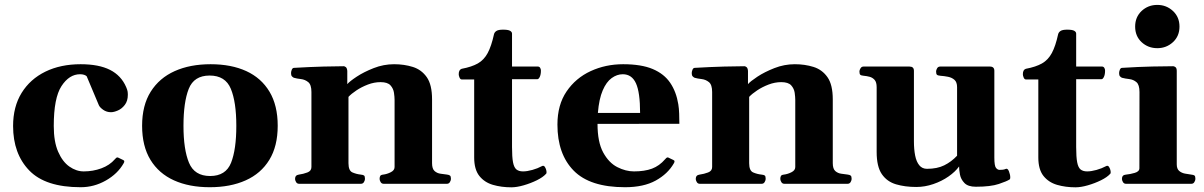

<svg xmlns="http://www.w3.org/2000/svg" viewBox="-20 -761 4984 795"><path d="M314 14.2Q168 14.2 101.1 -55.2Q34.2 -124.5 34.2 -239.3Q34.2 -319.3 69.6 -376.5Q105 -433.6 168 -464.4Q231 -495.1 314 -495.1Q389.2 -495.1 435.5 -471.7Q481.9 -448.2 502.4 -400.4Q506.8 -390.1 508.1 -383.5Q509.3 -377 509.3 -368.7Q509.3 -342.8 496.8 -326.7Q484.4 -310.5 468 -303.5Q451.7 -296.4 439.5 -296.4Q421.4 -296.4 407.2 -306.4Q393.1 -316.4 389.2 -325.7L338.9 -445.3Q335.4 -448.7 328.4 -451.2Q321.3 -453.6 311.5 -453.6Q266.6 -453.6 234.6 -404.5Q202.6 -355.5 202.6 -239.3Q202.6 -174.3 220.7 -132.8Q238.8 -91.3 267.3 -71.3Q295.9 -51.3 326.7 -51.3Q365.2 -51.3 399.7 -64Q434.1 -76.7 455.6 -101.6Q458 -104 460.7 -106.9Q463.4 -109.9 468.3 -108.9L489.7 -98.6Q494.6 -96.7 494.6 -92.8Q494.6 -90.8 493.9 -88.9Q493.2 -86.9 491.7 -84.5Q467.3 -41.5 418.5 -13.7Q369.6 14.2 314 14.2Z M568.4 -240.2Q568.4 -324.7 604 -381.3Q639.6 -438 703.4 -466.6Q767.1 -495.1 852.1 -495.1Q937.5 -495.1 999.8 -466.6Q1062 -438 1095.9 -381.3Q1129.9 -324.7 1129.9 -240.2Q1129.9 -155.8 1095.2 -99.1Q1060.5 -42.5 997.3 -14.2Q934.1 14.2 848.6 14.2Q763.2 14.2 700.4 -14.2Q637.7 -42.5 603 -99.1Q568.4 -155.8 568.4 -240.2ZM739.7 -240.2Q739.7 -142.1 762.5 -87.2Q785.2 -32.2 850.1 -32.2Q915 -32.2 936.8 -87.2Q958.5 -142.1 958.5 -240.2Q958.5 -338.4 935.8 -393.3Q913.1 -448.2 848.1 -448.2Q783.2 -448.2 761.5 -393.1Q739.7 -337.9 739.7 -240.2Z M1218.3 0Q1210 0 1205.8 -7.3Q1201.7 -14.6 1201.7 -20Q1201.7 -36.1 1217.8 -38.1Q1235.8 -40.5 1252.7 -46.9Q1269.5 -53.2 1269.5 -69.3V-379.9Q1269.5 -410.2 1256.3 -420.9Q1243.2 -431.6 1226.1 -433.6Q1209 -435.5 1196.8 -439Q1191.9 -441.4 1188.5 -445.3Q1185.1 -449.2 1185.1 -458.5Q1185.1 -464.4 1188 -471.9Q1190.9 -479.5 1196.8 -480Q1264.2 -483.9 1319.6 -485.4Q1375 -486.8 1403.3 -486.8Q1407.2 -486.8 1412.1 -482.9Q1417 -479 1418 -467.3V-412.6Q1427.2 -423.8 1456.8 -443.4Q1486.3 -462.9 1527.3 -479Q1568.4 -495.1 1611.8 -495.1Q1653.3 -495.1 1689.2 -483.9Q1725.1 -472.7 1747.1 -441.5Q1769 -410.3 1769 -349.6V-85.4Q1769 -62 1779.5 -52.7Q1790 -43.5 1804.4 -41.7Q1818.8 -40 1831.1 -38.1Q1839.4 -37.1 1843.3 -33.9Q1847.2 -30.8 1847.2 -20Q1847.2 -14.6 1843 -7.3Q1838.9 0 1830.6 0H1568.4Q1560.1 0 1555.9 -7.3Q1551.8 -14.6 1551.8 -20Q1551.8 -27.8 1554.4 -32.5Q1557.1 -37.1 1566.9 -38.1Q1582.5 -40 1598.1 -47.9Q1613.8 -55.7 1613.8 -69.3V-347.2Q1613.8 -359.4 1611.3 -376.7Q1608.9 -394 1596.9 -407.5Q1585 -420.9 1555.7 -420.9Q1529.3 -420.9 1503.2 -410.9Q1477.1 -400.9 1455.8 -386.7Q1434.6 -372.6 1422.9 -359.9V-85.4Q1422.9 -54.2 1439.2 -47.1Q1455.6 -40 1473.6 -38.1Q1483.9 -37.1 1487.5 -34.2Q1491.2 -31.2 1491.2 -20Q1491.2 -14.6 1487.1 -7.3Q1482.9 0 1474.6 0Z M2097.2 14.6Q2056.2 14.6 2021 4.4Q1985.8 -5.9 1964.6 -32.7Q1943.4 -59.6 1943.4 -108.9V-432.1H1891.1Q1885.7 -432.6 1882.6 -440.2Q1879.4 -447.8 1879.4 -453.6Q1879.4 -472.2 1891.6 -476.1Q1933.1 -483.9 1958.5 -498.3Q1983.9 -512.7 1999.3 -541.3Q2014.6 -569.8 2025.4 -619.1Q2027.3 -627.4 2035.4 -632.8Q2043.5 -638.2 2063 -638.2Q2084 -638.2 2092 -633.5Q2100.1 -628.9 2100.1 -621.6V-485.4H2208Q2213.9 -484.9 2216.8 -479.7Q2219.7 -474.6 2219.7 -468.8Q2219.7 -452.6 2215.1 -442.9Q2210.4 -433.1 2205.1 -433.1H2100.1V-152.3Q2100.1 -110.8 2104.2 -89.1Q2108.4 -67.4 2118.4 -59.3Q2128.4 -51.3 2145.5 -51.3Q2162.6 -51.3 2184.3 -57.4Q2206.1 -63.5 2224.1 -73.2Q2231.4 -77.1 2236.3 -69.6Q2241.2 -62 2242.7 -52.7Q2244.1 -43.5 2240.7 -41Q2228.5 -27.3 2202.9 -14.6Q2177.2 -2 2148.4 6.3Q2119.6 14.6 2097.2 14.6Z M2567.9 14.2Q2422.9 14.2 2355.5 -54.4Q2288.1 -123 2288.1 -245.1Q2288.1 -326.7 2325.9 -382.3Q2363.8 -438 2425.8 -466.6Q2487.8 -495.1 2560.1 -495.1Q2635.7 -495.1 2682.9 -475.1Q2730 -455.1 2755.1 -418Q2780.3 -380.9 2788.6 -329.1Q2791.5 -311.5 2792.2 -290Q2793 -268.6 2793 -248.5L2454.1 -248Q2454.1 -172.9 2477.5 -129.9Q2501 -86.9 2535.9 -69.1Q2570.8 -51.3 2605 -51.3Q2648.9 -51.3 2679.7 -62.7Q2710.4 -74.2 2733.9 -101.6Q2736.3 -104 2739 -106.9Q2741.7 -109.9 2746.6 -108.9L2768.1 -98.6Q2772.9 -96.7 2772.9 -92.8Q2772.9 -90.8 2772.2 -88.9Q2771.5 -86.9 2770 -84.5Q2745.1 -41 2695.1 -13.4Q2645 14.2 2567.9 14.2ZM2455.6 -293.5H2630.4Q2630.4 -378.4 2613.3 -416Q2596.2 -453.6 2558.6 -453.6Q2534.7 -453.6 2512.7 -437.7Q2490.7 -421.9 2475.6 -386.7Q2460.4 -351.6 2455.6 -293.5Z M2877.4 0Q2869.1 0 2865 -7.3Q2860.8 -14.6 2860.8 -20Q2860.8 -36.1 2877 -38.1Q2895 -40.5 2911.9 -46.9Q2928.7 -53.2 2928.7 -69.3V-379.9Q2928.7 -410.2 2915.5 -420.9Q2902.3 -431.6 2885.3 -433.6Q2868.2 -435.5 2856 -439Q2851.1 -441.4 2847.7 -445.3Q2844.2 -449.2 2844.2 -458.5Q2844.2 -464.4 2847.2 -471.9Q2850.1 -479.5 2856 -480Q2923.3 -483.9 2978.8 -485.4Q3034.2 -486.8 3062.5 -486.8Q3066.4 -486.8 3071.3 -482.9Q3076.2 -479 3077.1 -467.3V-412.6Q3086.4 -423.8 3116 -443.4Q3145.5 -462.9 3186.5 -479Q3227.5 -495.1 3271 -495.1Q3312.5 -495.1 3348.4 -483.9Q3384.3 -472.7 3406.2 -441.5Q3428.2 -410.3 3428.2 -349.6V-85.4Q3428.2 -62 3438.7 -52.7Q3449.2 -43.5 3463.6 -41.7Q3478 -40 3490.2 -38.1Q3498.5 -37.1 3502.4 -33.9Q3506.3 -30.8 3506.3 -20Q3506.3 -14.6 3502.2 -7.3Q3498 0 3489.7 0H3227.5Q3219.2 0 3215.1 -7.3Q3210.9 -14.6 3210.9 -20Q3210.9 -27.8 3213.6 -32.5Q3216.3 -37.1 3226.1 -38.1Q3241.7 -40 3257.3 -47.9Q3272.9 -55.7 3272.9 -69.3V-347.2Q3272.9 -359.4 3270.5 -376.7Q3268.1 -394 3256.1 -407.5Q3244.1 -420.9 3214.8 -420.9Q3188.5 -420.9 3162.4 -410.9Q3136.2 -400.9 3115 -386.7Q3093.8 -372.6 3082 -359.9V-85.4Q3082 -54.2 3098.4 -47.1Q3114.7 -40 3132.8 -38.1Q3143.1 -37.1 3146.7 -34.2Q3150.4 -31.2 3150.4 -20Q3150.4 -14.6 3146.2 -7.3Q3142.1 0 3133.8 0Z M3773.9 13.2Q3727.5 13.2 3690.2 2.2Q3652.8 -8.8 3631.3 -40Q3609.9 -71.3 3609.9 -131.8V-399.9Q3609.9 -420.9 3601.3 -430.4Q3592.8 -439.9 3580.6 -443.1Q3568.4 -446.3 3556.2 -447.3Q3545.9 -448.2 3542.2 -451.4Q3538.6 -454.6 3538.6 -465.3Q3538.6 -470.7 3543 -478Q3547.4 -485.4 3555.2 -485.4H3746.1Q3764.2 -485.4 3764.2 -467.8V-176.3Q3764.2 -142.6 3769.3 -116.9Q3774.4 -91.3 3786.4 -76.7Q3798.3 -62 3818.4 -62Q3860.4 -62 3889.6 -76.4Q3918.9 -90.8 3942.9 -116.2V-399.9Q3942.9 -420.9 3932.1 -430.4Q3921.4 -439.9 3905.3 -443.1Q3889.2 -446.3 3873.5 -447.3Q3863.3 -448.2 3859.6 -451.4Q3856 -454.6 3856 -465.3Q3856 -470.7 3860.1 -478Q3864.3 -485.4 3872.6 -485.4H4079.1Q4097.2 -485.4 4097.2 -467.8V-108.4Q4097.2 -74.2 4104 -65.9Q4110.8 -57.6 4118.7 -57.6Q4125.5 -57.6 4132.3 -58.3Q4139.2 -59.1 4144 -61.5Q4152.3 -65.4 4157.7 -51.5Q4163.1 -37.6 4163.1 -26.4Q4163.1 -19.5 4160.6 -18.1Q4149.9 -10.7 4116 0.7Q4082 12.2 4020.5 12.2Q3988.3 12.2 3973.4 -3.2Q3958.5 -18.6 3954.8 -38.3Q3951.2 -58.1 3951.2 -71.8Q3935.5 -49.8 3907.5 -30.3Q3879.4 -10.7 3844.5 1.2Q3809.6 13.2 3773.9 13.2Z M4433.1 14.6Q4392.1 14.6 4356.9 4.4Q4321.8 -5.9 4300.5 -32.7Q4279.3 -59.6 4279.3 -108.9V-432.1H4227.1Q4221.7 -432.6 4218.5 -440.2Q4215.3 -447.8 4215.3 -453.6Q4215.3 -472.2 4227.5 -476.1Q4269 -483.9 4294.4 -498.3Q4319.8 -512.7 4335.2 -541.3Q4350.6 -569.8 4361.3 -619.1Q4363.3 -627.4 4371.3 -632.8Q4379.4 -638.2 4398.9 -638.2Q4419.9 -638.2 4428 -633.5Q4436 -628.9 4436 -621.6V-485.4H4543.9Q4549.8 -484.9 4552.7 -479.7Q4555.7 -474.6 4555.7 -468.8Q4555.7 -452.6 4551 -442.9Q4546.4 -433.1 4541 -433.1H4436V-152.3Q4436 -110.8 4440.2 -89.1Q4444.3 -67.4 4454.3 -59.3Q4464.4 -51.3 4481.4 -51.3Q4498.5 -51.3 4520.3 -57.4Q4542 -63.5 4560.1 -73.2Q4567.4 -77.1 4572.3 -69.6Q4577.1 -62 4578.6 -52.7Q4580.1 -43.5 4576.7 -41Q4564.5 -27.3 4538.8 -14.6Q4513.2 -2 4484.4 6.3Q4455.6 14.6 4433.1 14.6Z M4642.1 0Q4633.8 0 4629.6 -7.3Q4625.5 -14.6 4625.5 -20Q4625.5 -36.6 4641.6 -37.9Q4659.7 -39.6 4678.7 -45.2Q4697.8 -50.8 4697.8 -64.5L4698.2 -379.9Q4698.2 -410.2 4685.5 -420.9Q4672.9 -431.6 4655.8 -433.6Q4638.7 -435.5 4625.5 -439Q4620.6 -441.4 4617.2 -445.3Q4613.8 -449.2 4613.8 -458.5Q4613.8 -464.4 4616.7 -471.9Q4619.6 -479.5 4625.5 -480Q4695.3 -484.4 4751.6 -485.6Q4808 -486.8 4837.9 -486.8Q4841.8 -486.8 4847.2 -482.9Q4852.5 -479 4852.5 -467.1V-80.6Q4852.5 -61.8 4862.5 -53.3Q4872.6 -44.8 4886.5 -42.2Q4900.4 -39.6 4912.1 -38.1Q4922.4 -37.1 4926 -34.2Q4929.7 -31.2 4929.7 -20Q4929.7 -14.6 4925.5 -7.3Q4921.4 0 4913.1 0ZM4772 -561.5Q4733.9 -561.5 4707 -586.4Q4680.2 -611.3 4680.2 -650.9Q4680.2 -690.4 4707 -715.6Q4733.9 -740.7 4772 -740.7Q4809.6 -740.7 4836.7 -715.6Q4863.8 -690.4 4863.8 -650.9Q4863.8 -611.3 4836.7 -586.4Q4809.6 -561.5 4772 -561.5Z"/></svg>

Font: Gelasio
Style: Regular
Weight: 400
Designer: Eben Sorkin
Foundry: Eben Sorkin
Version: Version 1.008